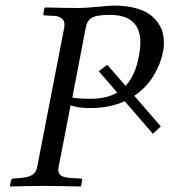

<svg xmlns="http://www.w3.org/2000/svg" viewBox="-20 -674 614 696"><path d="M291 -574.2 242.2 -320.8Q258.3 -315.9 309.1 -315.9Q366.7 -315.9 404.8 -338.4L337.9 -416L369.1 -439L435.1 -362.8Q470.2 -399.9 482.9 -467.8Q488.8 -497.1 488.8 -519.5Q488.8 -620.1 377.9 -620.1Q329.6 -620.1 312.3 -609.1Q294.9 -598.1 291 -574.2ZM115.2 -70.8 212.9 -574.2Q213.9 -581.1 213.9 -583.5Q213.9 -600.1 203.4 -607.7Q192.9 -615.2 179.2 -616.2L142.1 -618.2Q135.7 -618.2 137.2 -624L141.1 -645L144 -647Q214.4 -645 266.1 -645Q287.6 -645 334.5 -649.4Q381.3 -653.8 392.1 -653.8Q435.1 -653.8 468 -645.3Q501 -636.7 520.5 -623.3Q540 -609.9 552.7 -591.3Q565.4 -572.8 569.8 -555.2Q574.2 -537.6 574.2 -518.1Q574.2 -502 570.8 -485.8Q562.5 -441.9 536.6 -399.2Q510.7 -356.4 466.8 -326.7L563 -215.8L534.2 -189L432.1 -307.1Q377.4 -282.2 307.1 -282.2Q264.6 -282.2 235.8 -292L192.9 -70.8Q191.4 -64.5 191.4 -58.6Q191.4 -43.5 202.1 -36.9Q212.9 -30.3 236.8 -28.8L272 -26.9Q279.3 -26.9 277.8 -19L273.9 0L272 2Q182.1 0 141.1 0Q88.4 0 18.1 2L16.1 0L20 -19Q21.5 -26.9 28.8 -26.9L54.2 -28.8Q83.5 -31.2 97.7 -40.5Q111.8 -49.8 115.2 -70.8Z"/></svg>

Font: Linux Libertine G
Style: Italic
Weight: 400
Italic angle: -12°
Designer: Philipp H. Poll
Foundry: Philipp H. Poll
Version: Version 5.1.3